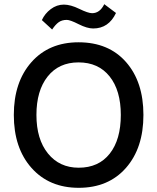

<svg xmlns="http://www.w3.org/2000/svg" viewBox="-20 -889 751 917"><path d="M356 8Q215 8 130.5 -87Q46 -182 46 -340Q46 -497 130 -592Q214 -687 355 -687Q499 -687 582 -592.5Q665 -498 665 -340Q665 -182 581.5 -87Q498 8 356 8ZM356 -88Q451 -88 504 -155Q557 -222 557 -340Q557 -457 503.5 -524Q450 -591 355 -591Q261 -591 207.5 -523.5Q154 -456 154 -340Q154 -224 209 -156Q264 -88 356 -88ZM299 -794Q276 -794 260.5 -783Q245 -772 229 -748L180 -793Q194 -824 222.5 -845.5Q251 -867 285 -867Q317 -867 359 -846.5Q401 -826 420 -826Q457 -826 478 -869L534 -827Q499 -753 425 -753Q396 -753 355.5 -773.5Q315 -794 299 -794Z"/></svg>

Font: Hind Madurai Medium
Style: Regular
Weight: 500
Designer: Jyotish Sonowal
Foundry: Indian Type Foundry
Version: Version 1.001;PS 1.0;hotconv 1.0.86;makeotf.lib2.5.63406; tt